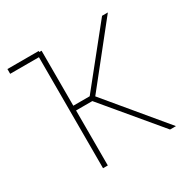

<svg xmlns="http://www.w3.org/2000/svg" viewBox="-129 -665 772 784"><g transform="rotate(-30 256.5 -273.0)"><path d="M3.9 -523.4V-545.9H151.4V-523.4ZM139.6 0V-541H162.1V-281.7H239.3L447.3 -541H474.6L258.8 -270L483.4 0H455.6L238.8 -259.3H162.1V0Z"/></g></svg>

Font: Inter 17pt Thin
Style: Regular
Weight: 250
Version: Version 4.001;git-66647c0bb